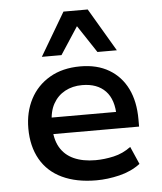

<svg xmlns="http://www.w3.org/2000/svg" viewBox="-54 -810 730 867"><g transform="rotate(-5 311.0 -377.0)"><path d="M348 9Q258 9 193.5 -21.5Q129 -52 95.5 -111Q62 -170 62 -251Q62 -325 92.5 -383.5Q123 -442 181 -476Q239 -510 320 -510Q396 -510 450 -478Q504 -446 532.5 -388Q561 -330 561 -249V-216H149V-291H482L464 -270Q464 -347 426.5 -386Q389 -425 321 -425Q277 -425 243 -406.5Q209 -388 189.5 -353Q170 -318 170 -266V-252Q170 -194 191.5 -156.5Q213 -119 254 -100.5Q295 -82 352 -82Q392 -82 434.5 -91.5Q477 -101 513 -128L548 -48Q507 -17 453 -4Q399 9 348 9ZM151 -568 266 -763H376L491 -568H403L321 -692L240 -568Z"/></g></svg>

Font: Nunito Sans 6pt SemiBold
Style: Regular
Weight: 600
Version: Version 3.101;gftools[0.9.27]